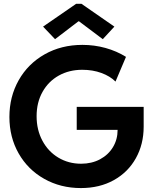

<svg xmlns="http://www.w3.org/2000/svg" viewBox="-20 -958 792 986"><path d="M28.3 -357.4Q28.3 -461.4 75.9 -545.9Q123.5 -630.4 209.2 -679Q294.9 -727.5 403.3 -727.5Q464.4 -727.5 521.7 -711.7Q579.1 -695.8 627 -666L573.2 -539.1Q545.4 -566.9 500.7 -583.3Q456.1 -599.6 402.3 -599.6Q335.4 -599.6 282.2 -570.1Q229 -540.5 198.5 -486.3Q168 -432.1 168 -361.3Q168 -291 197.8 -235.4Q227.5 -179.7 279.8 -148.4Q332 -117.2 396.5 -117.2Q451.2 -117.2 493.9 -140.1Q536.6 -163.1 560.3 -202.6Q584 -242.2 584 -291H374V-409.2H717.8V-307.6Q717.8 -217.3 677.7 -145.5Q637.7 -73.7 564.7 -33Q491.7 7.8 395.5 7.8Q291 7.8 207 -39.6Q123 -86.9 75.7 -170.2Q28.3 -253.4 28.3 -357.4ZM201.2 -821.3 371.1 -938.5H398.4L567.4 -821.3L507.8 -756.8L385.7 -848.6H382.8L262.7 -756.8Z"/></svg>

Font: Reddit Sans Vanilla
Style: Bold
Weight: 700
Designer: Stephen Hutchings
Foundry: Reddit
Version: Version 1.013